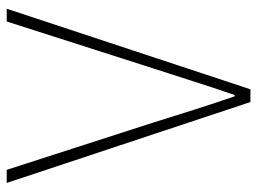

<svg xmlns="http://www.w3.org/2000/svg" viewBox="-117 -649 766 572"><g transform="rotate(-90 266.0 -363.0)"><path d="M248 0 7 -726H46L186 -292Q207 -225 224.5 -169.5Q242 -114 265 -47H269Q292 -114 309.5 -169.5Q327 -225 349 -292L488 -726H526L286 0Z"/></g></svg>

Font: Shanggu Sans SC VF
Style: Regular
Weight: 250
Designer: GuiWonder
Version: Version 1.021